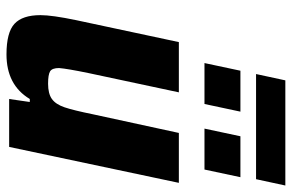

<svg xmlns="http://www.w3.org/2000/svg" viewBox="-170 -700 878 577"><g transform="rotate(90 268.5 -411.0)"><path d="M25 -94Q25 -129 40 -201L106 -510H257L199 -238Q186 -175 184 -150Q184 -129 194 -123Q204 -117 231 -117Q261 -117 277 -128.5Q293 -140 302 -166.5Q311 -193 323 -252L379 -510H529L421 0H277L286 -62H277Q235 8 143 8Q77 8 51 -16Q25 -40 25 -94ZM169 -587 192 -695H315L292 -587ZM366 -587 389 -695H512L489 -587ZM202 -742 221 -830H537L518 -742Z"/></g></svg>

Font: Saira Semi Condensed
Style: Bold Italic
Weight: 700
Width: 4
Italic angle: -12°
Designer: Hector Gatti with collaboration of the Omnibus-Type team
Foundry: Omnibus-Type
Version: Version 1.001; ttfautohint (v1.8)